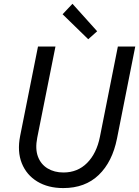

<svg xmlns="http://www.w3.org/2000/svg" viewBox="-20 -959 715 987"><path d="M305.2 7.8Q227.1 7.8 171.6 -25.9Q116.2 -59.6 92 -119.9Q67.9 -180.2 83.5 -259.8L175.3 -719.7H265.1L171.4 -251Q160.2 -193.8 175 -154.1Q189.9 -114.3 224.6 -93.3Q259.3 -72.3 306.2 -72.3Q378.9 -72.3 427.7 -121.3Q476.6 -170.4 493.7 -255.9L585.9 -719.7H675.3L581.5 -247.1Q557.6 -127 487.5 -59.6Q417.5 7.8 305.2 7.8ZM433.6 -757.3 301.8 -885.7 352.5 -939.5 479.5 -798.3Z"/></svg>

Font: Reddit Sans
Style: Italic
Weight: 400
Italic angle: -11.25°
Designer: Stephen Hutchings
Version: Version 1.013